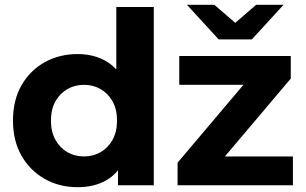

<svg xmlns="http://www.w3.org/2000/svg" viewBox="-20 -771 1273 799"><path d="M303 8Q227 8 166 -26.5Q105 -61 69.5 -123Q34 -185 34 -269Q34 -354 69.5 -416Q105 -478 166 -512Q227 -546 303 -546Q371 -546 422 -516Q473 -486 501 -425Q529 -364 529 -269Q529 -175 502 -113.5Q475 -52 424.5 -22Q374 8 303 8ZM330 -120Q368 -120 399 -138Q430 -156 448.5 -189.5Q467 -223 467 -269Q467 -316 448.5 -349Q430 -382 399 -400Q368 -418 330 -418Q291 -418 260 -400Q229 -382 210.5 -349Q192 -316 192 -269Q192 -223 210.5 -189.5Q229 -156 260 -138Q291 -120 330 -120ZM471 0V-110L474 -270L464 -429V-742H620V0ZM719 0V-94L1037 -470L1064 -418H726V-538H1190V-444L872 -68L844 -120H1199V0ZM890 -607 758 -751H872L1010 -632H908L1046 -751H1160L1028 -607Z"/></svg>

Font: MOST Montserrat
Style: Bold
Weight: 700
Designer: Julieta Ulanovsky
Foundry: Julieta Ulanovsky
Version: Version 8.000;March 11, 2024;FontCreator 15.0.0.2926 64-bit